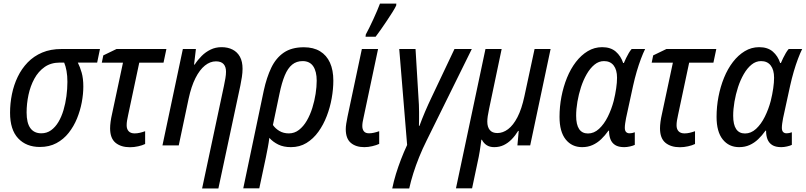

<svg xmlns="http://www.w3.org/2000/svg" viewBox="-20 -811 4495 1071"><path d="M202.6 8.8Q126.5 8.8 81.3 -39.3Q36.1 -87.4 36.1 -182.1Q36.1 -234.4 46.6 -285.9Q57.1 -337.4 78.9 -382.6Q100.6 -427.7 134.5 -462.9Q168.5 -498 215.3 -517.8Q262.2 -537.6 322.8 -537.6H537.6L522 -461.9H414.1Q426.3 -438 435.5 -405.8Q444.8 -373.5 444.8 -328.1Q444.8 -287.1 436.3 -241Q427.7 -194.8 409.7 -150.4Q391.6 -106 363 -69.8Q334.5 -33.7 294.7 -12.5Q254.9 8.8 202.6 8.8ZM210.4 -67.4Q241.2 -67.4 264.9 -84.5Q288.6 -101.6 305.9 -130.6Q323.2 -159.7 334.2 -196.8Q345.2 -233.9 350.6 -274.7Q356 -315.4 356 -354.5Q356 -388.2 351.1 -415.3Q346.2 -442.4 337.9 -461.9H314Q264.2 -461.9 229 -437.3Q193.8 -412.6 171.6 -371.8Q149.4 -331.1 138.9 -281.7Q128.4 -232.4 128.4 -183.6Q128.4 -125 149.4 -96.2Q170.4 -67.4 210.4 -67.4Z M705.1 10.3Q654.8 10.3 624.5 -14.6Q594.2 -39.6 594.2 -95.2Q594.2 -110.8 596.9 -131.6Q599.6 -152.3 605 -175.3L666 -461.4H547.9L556.2 -502L629.9 -537.6H908.2L892.1 -461.4H756.8L694.8 -169.4Q690.9 -152.3 688.7 -138.4Q686.5 -124.5 686.5 -111.8Q686.5 -90.8 697.8 -78.9Q709 -66.9 731 -66.9Q745.1 -66.9 759.8 -70.3Q774.4 -73.7 789.6 -79.1V-7.8Q773.9 0 750.7 5.1Q727.5 10.3 705.1 10.3Z M1107.4 240.2 1229 -331.1Q1233.9 -354 1237.3 -374.5Q1240.7 -395 1240.7 -411.1Q1240.7 -438.5 1227.1 -453.6Q1213.4 -468.8 1184.6 -468.8Q1152.3 -468.8 1123 -445.3Q1093.8 -421.9 1070.3 -375.5Q1046.9 -329.1 1032.2 -260.7L977.1 0H886.2L1000 -537.6H1072.8L1062.5 -450.7H1065.9Q1083 -477.1 1105 -499Q1127 -521 1154.8 -534.4Q1182.6 -547.9 1215.8 -547.9Q1251 -547.9 1277.3 -534.4Q1303.7 -521 1318.4 -494.4Q1333 -467.8 1333 -427.2Q1333 -406.2 1329.3 -381.6Q1325.7 -356.9 1320.8 -334L1198.2 240.2Z M1336.9 239.7 1451.2 -305.2Q1467.3 -379.4 1493.4 -433.6Q1519.5 -487.8 1563.2 -517.6Q1606.9 -547.4 1674.8 -547.4Q1728.5 -547.4 1765.1 -525.1Q1801.8 -502.9 1820.6 -461.4Q1839.4 -419.9 1839.4 -361.3Q1839.4 -314.5 1830.3 -263.2Q1821.3 -211.9 1802.7 -163.6Q1784.2 -115.2 1755.9 -75.9Q1727.5 -36.6 1689.5 -13.4Q1651.4 9.8 1603 9.8Q1562 9.8 1532.5 -4.6Q1502.9 -19 1482.4 -42Q1479 -14.6 1473.9 12Q1468.8 38.6 1462.9 67.9L1426.3 239.7ZM1591.3 -66.9Q1622.6 -66.9 1647.7 -86.4Q1672.9 -106 1691.4 -137.9Q1710 -169.9 1722.2 -209Q1734.4 -248 1740.5 -287.6Q1746.6 -327.1 1746.6 -360.8Q1746.6 -412.6 1727.1 -441.4Q1707.5 -470.2 1668 -470.2Q1633.8 -470.2 1609.6 -450.4Q1585.4 -430.7 1568.6 -390.4Q1551.8 -350.1 1539.1 -288.6L1502.4 -113.8Q1515.6 -94.2 1538.3 -80.6Q1561 -66.9 1591.3 -66.9Z M2012.2 9.8Q1964.8 9.8 1936.8 -14.2Q1908.7 -38.1 1908.7 -90.8Q1908.7 -103.5 1911.4 -121.3Q1914.1 -139.2 1918.5 -160.2L1998.5 -537.6H2088.9L2007.8 -154.3Q2004.9 -142.1 2002.9 -130.1Q2001 -118.2 2001 -107.9Q2001 -89.4 2010 -78.4Q2019 -67.4 2038.6 -67.4Q2051.8 -67.4 2065.7 -70.6Q2079.6 -73.7 2095.2 -79.1V-8.3Q2079.6 -1 2056.6 4.4Q2033.7 9.8 2012.2 9.8ZM2019 -606 2020.5 -618.7Q2029.3 -634.8 2040.3 -657Q2051.3 -679.2 2062.5 -703.6Q2073.7 -728 2083.5 -751Q2093.3 -773.9 2099.6 -791H2190.9L2189.9 -779.8Q2182.6 -764.6 2168.7 -742.4Q2154.8 -720.2 2137.9 -695.1Q2121.1 -669.9 2104.7 -646.5Q2088.4 -623 2075.2 -606Z M2168 240.2Q2176.3 199.7 2188.7 159.2Q2201.2 118.7 2216.8 78.1Q2232.4 37.6 2251 -2.4L2207 -537.6H2297.9L2314.5 -262.7Q2315.9 -246.1 2316.7 -226.6Q2317.4 -207 2317.6 -186.5Q2317.9 -166 2317.6 -146.2Q2317.4 -126.5 2316.9 -108.9H2319.8Q2334 -147.9 2351.1 -188Q2368.2 -228 2385.3 -263.7L2515.1 -537.6H2611.8L2359.9 -27.3Q2336.9 18.6 2318.1 65.2Q2299.3 111.8 2285.4 156Q2271.5 200.2 2262.7 240.2Z M2523.4 239.7 2688 -537.6H2778.3L2708 -202.6Q2703.1 -180.7 2700.7 -163.3Q2698.2 -146 2698.2 -132.8Q2698.2 -102.5 2712.2 -85.7Q2726.1 -68.8 2754.4 -68.8Q2785.2 -68.8 2814 -90.3Q2842.8 -111.8 2866.5 -157.5Q2890.1 -203.1 2905.3 -274.4L2961.9 -537.6H3051.3L2937.5 0H2866.2L2873.5 -80.6H2870.1Q2854 -54.2 2834 -33.7Q2814 -13.2 2790 -1.7Q2766.1 9.8 2736.8 9.8Q2711.9 9.8 2694.8 -1.2Q2677.7 -12.2 2668 -31.7H2665Q2663.6 -18.6 2661.1 -1.5Q2658.7 15.6 2656 32.7Q2653.3 49.8 2650.4 64L2613.3 239.7Z M3227.1 9.8Q3169.9 9.8 3135.5 -33.2Q3101.1 -76.2 3101.1 -159.2Q3101.1 -215.8 3111.8 -271.7Q3122.6 -327.6 3142.8 -377.4Q3163.1 -427.2 3192.4 -465.3Q3221.7 -503.4 3258.5 -525.6Q3295.4 -547.9 3338.9 -547.9Q3386.2 -547.9 3414.8 -523.2Q3443.4 -498.5 3456.1 -459.5H3460Q3465.3 -472.7 3472.4 -487.1Q3479.5 -501.5 3487.3 -514.9Q3495.1 -528.3 3503.4 -537.6H3578.6Q3567.4 -515.1 3555.2 -482.7Q3543 -450.2 3531.7 -411.9Q3520.5 -373.5 3511.2 -331.5L3472.2 -151.9Q3469.2 -136.7 3467.3 -122.8Q3465.3 -108.9 3465.3 -98.1Q3465.3 -82 3472.4 -74.7Q3479.5 -67.4 3491.7 -67.4Q3498 -67.4 3505.9 -68.8Q3513.7 -70.3 3521 -73.2V-2.9Q3511.2 2 3494.1 5.9Q3477.1 9.8 3461.9 9.8Q3429.7 9.8 3411.1 -2.2Q3392.6 -14.2 3384.8 -35.2Q3377 -56.2 3377.4 -82H3374Q3355 -55.2 3333.3 -34.4Q3311.5 -13.7 3285.4 -2Q3259.3 9.8 3227.1 9.8ZM3259.8 -66.4Q3293.5 -66.4 3321.5 -92.3Q3349.6 -118.2 3370.4 -159.9Q3391.1 -201.7 3403.3 -248Q3412.6 -286.1 3417.2 -318.6Q3421.9 -351.1 3421.9 -377.4Q3421.9 -421.4 3403.1 -445.8Q3384.3 -470.2 3349.1 -470.2Q3320.3 -470.2 3296.1 -450.4Q3272 -430.7 3252.9 -397.7Q3233.9 -364.7 3220.9 -325Q3208 -285.2 3200.9 -243.7Q3193.8 -202.1 3193.8 -165.5Q3193.8 -115.7 3210.4 -91.1Q3227.1 -66.4 3259.8 -66.4Z M3772.5 10.3Q3722.2 10.3 3691.9 -14.6Q3661.6 -39.6 3661.6 -95.2Q3661.6 -110.8 3664.3 -131.6Q3667 -152.3 3672.4 -175.3L3733.4 -461.4H3615.2L3623.5 -502L3697.3 -537.6H3975.6L3959.5 -461.4H3824.2L3762.2 -169.4Q3758.3 -152.3 3756.1 -138.4Q3753.9 -124.5 3753.9 -111.8Q3753.9 -90.8 3765.1 -78.9Q3776.4 -66.9 3798.3 -66.9Q3812.5 -66.9 3827.1 -70.3Q3841.8 -73.7 3856.9 -79.1V-7.8Q3841.3 0 3818.1 5.1Q3794.9 10.3 3772.5 10.3Z M4103 9.8Q4045.9 9.8 4011.5 -33.2Q3977.1 -76.2 3977.1 -159.2Q3977.1 -215.8 3987.8 -271.7Q3998.5 -327.6 4018.8 -377.4Q4039.1 -427.2 4068.4 -465.3Q4097.7 -503.4 4134.5 -525.6Q4171.4 -547.9 4214.8 -547.9Q4262.2 -547.9 4290.8 -523.2Q4319.3 -498.5 4332 -459.5H4335.9Q4341.3 -472.7 4348.4 -487.1Q4355.5 -501.5 4363.3 -514.9Q4371.1 -528.3 4379.4 -537.6H4454.6Q4443.4 -515.1 4431.2 -482.7Q4418.9 -450.2 4407.7 -411.9Q4396.5 -373.5 4387.2 -331.5L4348.1 -151.9Q4345.2 -136.7 4343.3 -122.8Q4341.3 -108.9 4341.3 -98.1Q4341.3 -82 4348.4 -74.7Q4355.5 -67.4 4367.7 -67.4Q4374 -67.4 4381.8 -68.8Q4389.6 -70.3 4397 -73.2V-2.9Q4387.2 2 4370.1 5.9Q4353 9.8 4337.9 9.8Q4305.7 9.8 4287.1 -2.2Q4268.6 -14.2 4260.7 -35.2Q4252.9 -56.2 4253.4 -82H4250Q4231 -55.2 4209.2 -34.4Q4187.5 -13.7 4161.4 -2Q4135.3 9.8 4103 9.8ZM4135.7 -66.4Q4169.4 -66.4 4197.5 -92.3Q4225.6 -118.2 4246.3 -159.9Q4267.1 -201.7 4279.3 -248Q4288.6 -286.1 4293.2 -318.6Q4297.9 -351.1 4297.9 -377.4Q4297.9 -421.4 4279.1 -445.8Q4260.3 -470.2 4225.1 -470.2Q4196.3 -470.2 4172.1 -450.4Q4147.9 -430.7 4128.9 -397.7Q4109.9 -364.7 4096.9 -325Q4084 -285.2 4076.9 -243.7Q4069.8 -202.1 4069.8 -165.5Q4069.8 -115.7 4086.4 -91.1Q4103 -66.4 4135.7 -66.4Z"/></svg>

Font: Open Sans SemiCondensed Medium
Style: Italic
Weight: 500
Width: 4
Italic angle: -12°
Designer: Monotype Design Team
Foundry: Monotype Imaging Inc.
Version: Version 3.000